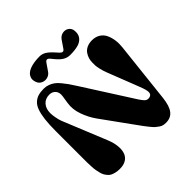

<svg xmlns="http://www.w3.org/2000/svg" viewBox="-245 -1159 1371 1371"><g transform="rotate(-45 441.0 -473.5)"><path d="M458 -896 475.1 -877Q498 -852.5 514.2 -877L551.8 -932.1Q568.4 -955.6 593.8 -960.4Q619.1 -965.3 639.2 -951.7Q659.2 -938 662.1 -913.1Q666.5 -876 648.9 -852.5Q631.3 -829.1 599.1 -820.1Q566.9 -811 518.1 -811Q490.2 -811 466.8 -824.5Q443.4 -837.9 417 -870.1L397.9 -893.1Q376.5 -918.9 358.9 -893.1L320.8 -837.9Q307.1 -817.9 283.2 -811.8Q259.3 -805.7 237.1 -816.4Q214.8 -827.1 207 -852.1Q199.2 -875 204.3 -892.8Q209.5 -910.6 222.2 -923.1Q234.9 -935.5 255.9 -943.6Q276.9 -951.7 301.5 -955.3Q326.2 -959 355 -959Q381.3 -959 404.3 -944.8Q427.2 -930.7 458 -896ZM193.8 15.1Q172.4 15.1 154.8 11.2Q137.2 7.3 124 1.2Q110.8 -4.9 100.8 -16.6Q90.8 -28.3 84.2 -39.1Q77.6 -49.8 73 -68.4Q68.4 -86.9 65.7 -101.6Q63 -116.2 61.8 -140.9Q60.5 -165.5 60.3 -183.1Q60.1 -200.7 60.1 -230V-500Q60.1 -567.4 65.9 -615Q71.8 -662.6 83 -693.8Q94.2 -725.1 113.5 -742.9Q132.8 -760.7 156.5 -767.8Q180.2 -774.9 213.9 -774.9Q237.3 -774.9 258.1 -767.1Q278.8 -759.3 294.9 -747.8Q311 -736.3 329.6 -714.1Q348.1 -691.9 362.1 -672.1Q376 -652.3 397 -619.1L633.8 -248Q651.9 -219.2 664.3 -207.5Q676.8 -195.8 689.9 -195.8Q727.1 -195.8 727.1 -229Q727.1 -250.5 706.1 -303.2L613.8 -540Q602.5 -569.3 596.9 -595.9Q591.3 -622.6 591.1 -631.1Q590.8 -639.6 590.8 -660.2Q590.8 -680.7 596.4 -700Q602.1 -719.2 614.3 -736.8Q626.5 -754.4 648.9 -765.1Q671.4 -775.9 701.2 -775.9Q736.8 -775.9 762.7 -759.8Q788.6 -743.7 801.5 -716.1Q814.5 -688.5 819.1 -656Q823.7 -623.5 819.8 -587.9L769 -125Q760.7 -52.2 734.6 -18.6Q708.5 15.1 660.2 15.1Q645 15.1 632.3 12.2Q619.6 9.3 606 -0.2Q592.3 -9.8 582.8 -18.1Q573.2 -26.4 556.9 -46.4Q540.5 -66.4 530 -80.8Q519.5 -95.2 497.1 -126L331.1 -356Q295.9 -404.8 274.4 -465.3Q252.9 -525.9 262.2 -583L271 -640.1Q276.4 -676.3 258.8 -696.5Q241.2 -716.8 211.9 -716.8Q170.4 -716.8 146.7 -689.5Q123 -662.1 123 -618.2Q123 -597.7 128.7 -568.8Q134.3 -540 141.1 -522.9L276.9 -189.9Q293.9 -147.9 297.9 -111.1Q301.8 -74.2 292.7 -45.9Q283.7 -17.6 258.5 -1.2Q233.4 15.1 193.8 15.1Z"/></g></svg>

Font: Pilowlava
Style: Regular
Weight: 400
Designer: Anton Moglia, Jérémy Landes, Maksym Kobuzan (Cyrillic), Velvetyne Type Foundry
Foundry: Anton Moglia, Jérémy Landes, Velvetyne Type Foundry
Version: Version 1.001;hotconv 1.0.109;makeotfexe 2.5.65596